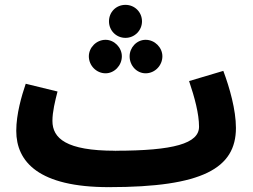

<svg xmlns="http://www.w3.org/2000/svg" viewBox="-20 -750 1043 791"><path d="M497 -594C535 -594 565 -625 565 -662C565 -700 535 -730 497 -730C458 -730 429 -700 429 -662C429 -625 458 -594 497 -594ZM415 -448C451 -448 482 -480 482 -518C482 -554 451 -586 415 -586C377 -586 346 -554 346 -518C346 -480 377 -448 415 -448ZM580 -448C618 -448 649 -480 649 -518C649 -554 618 -586 580 -586C543 -586 514 -554 514 -518C514 -480 543 -448 580 -448ZM952 -223C952 -297 926 -389 900 -458L759 -416C782 -348 800 -281 800 -228C800 -159 696 -129 455 -129L454 -126V-129C253 -129 196 -180 196 -252C196 -290 207 -334 217 -373L86 -405C69 -355 47 -280 47 -211C47 -83 140 21 428 21L429 20V21C815 21 952 -57 952 -223Z"/></svg>

Font: Noto Sans Arabic UI SemiCondensed Extra
Style: Regular
Weight: 800
Width: 4
Designer: Nadine Chahine - Monotype Design Team
Foundry: Monotype Imaging Inc.
Version: Version 1.900